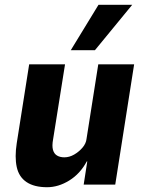

<svg xmlns="http://www.w3.org/2000/svg" viewBox="-20 -772 606 803"><path d="M177 11Q123 11 91 -10.5Q59 -32 50 -73.5Q41 -115 50 -173L102 -503H252L202 -189Q197 -162 201.5 -145.5Q206 -129 218.5 -121.5Q231 -114 249 -114Q270 -114 290 -125.5Q310 -137 325 -154.5Q340 -172 342 -192L391 -503H541L462 0H330L345 -97H343Q315 -45 269.5 -17Q224 11 177 11ZM276 -562 392 -752H533L377 -562Z"/></svg>

Font: Nunito Sans 7pt Condensed ExtraBold
Style: Italic
Weight: 800
Width: 3
Italic angle: -9°
Designer: Vernon Adams
Foundry: Vernon Adams
Version: Version 3.101;gftools[0.9.27]